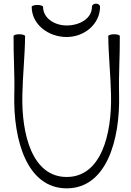

<svg xmlns="http://www.w3.org/2000/svg" viewBox="-20 -997 714 1048"><path d="M153 -960C153 -864 243 -795 344 -795C441 -795 526 -866 526 -960C526 -970 516 -977 504 -977C492 -977 482 -970 482 -960C482 -896 415 -858 344 -858C277 -858 215 -898 215 -960C215 -965 201 -970 184 -970C167 -970 153 -965 153 -960ZM54 -800C53 -694 61 -587 58 -481C52 -230 128 31 344 31C560 31 636 -230 630 -481C627 -587 635 -694 634 -800C634 -806 620 -810 603 -810C585 -810 571 -805 571 -800C572 -693 584 -586 586 -479C591 -261 531 -31 344 -31C157 -31 97 -261 102 -479C104 -586 116 -693 117 -800C117 -805 103 -810 85 -810C68 -810 54 -806 54 -800Z"/></svg>

Font: Nupuram ExtraLight
Style: Regular
Weight: 200
Designer: Santhosh Thottingal (santhosh.thottingal@gmail.com)
Foundry: SMC
Version: Version 1.000